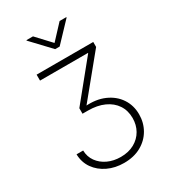

<svg xmlns="http://www.w3.org/2000/svg" viewBox="-225 -872 1046 1177"><g transform="rotate(-30 297.5 -284.0)"><path d="M299.8 191.4Q236.8 191.4 185.8 167.2Q134.8 143.1 104.2 99.9Q73.7 56.6 72.3 -0.5H119.1Q120.1 43.9 144.3 77.6Q168.5 111.3 209.2 130.4Q250 149.4 300.3 149.4Q356 149.4 396.7 126.7Q437.5 104 459.5 65.2Q481.4 26.4 481.4 -21.5Q481.4 -74.7 455.3 -114.3Q429.2 -153.8 380.9 -175.8Q332.5 -197.8 266.6 -197.8H228.5V-236.8L443.8 -501.5V-503.9H104.5V-545.9H505.4V-510.7L264.2 -216.3V-228.5Q343.8 -234.9 402.8 -209Q461.9 -183.1 494.6 -134Q527.3 -85 527.3 -21.5Q527.3 37.6 499.3 86.2Q471.2 134.8 420.2 163.1Q369.1 191.4 299.8 191.4ZM202.6 -760.3 296.9 -659.2 391.1 -760.3H438.5V-756.8L313 -624.5H281.2L156.2 -756.8V-760.3Z"/></g></svg>

Font: Inter ExtraLight
Style: Regular
Weight: 250
Designer: Rasmus Andersson
Foundry: rsms
Version: Version 4.001;git-66647c0bb